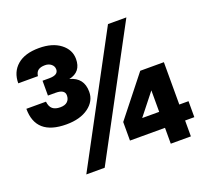

<svg xmlns="http://www.w3.org/2000/svg" viewBox="-122 -870 1109 1021"><g transform="rotate(-20 432.0 -359.0)"><path d="M192.9 -286.1Q20 -286.1 20 -437H130.9Q134.3 -407.7 149.7 -395.3Q165 -382.8 192.9 -382.8Q220.2 -382.8 233.6 -395.8Q247.1 -408.7 247.1 -430.2Q247.1 -463.9 195.8 -463.9H151.9V-547.9H189.9Q241.2 -547.9 241.2 -580.1Q241.2 -597.7 227.1 -609.4Q212.9 -621.1 191.9 -621.1Q167 -621.1 153.6 -611.3Q140.1 -601.6 137.2 -579.1H25.9Q25.9 -642.6 69.1 -680.2Q112.3 -717.8 192.9 -717.8Q268.6 -717.8 313.7 -683.1Q358.9 -648.4 358.9 -596.2Q358.9 -522.5 289.1 -507.8Q365.2 -487.8 365.2 -408.2Q365.2 -355 318.1 -320.6Q271 -286.1 192.9 -286.1ZM304.2 0H200.2L582 -711.9H686ZM792 0H678.2V-89.8H480V-194.8L658.2 -419.9H792V-180.2H844.2V-89.8H792ZM678.2 -180.2V-301.8L582 -180.2Z"/></g></svg>

Font: Creato Display Black
Style: Regular
Weight: 900
Version: Version 1.000